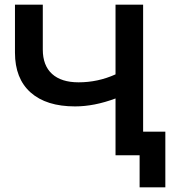

<svg xmlns="http://www.w3.org/2000/svg" viewBox="-20 -664 751 821"><path d="M592 -644V0H474V-243Q383 -209 301 -209Q178 -209 111 -268.5Q44 -328 44 -439V-644H163V-452Q163 -384 202.5 -348Q242 -312 316 -312Q399 -312 474 -346V-644ZM687 -101V137H577V0H474V-101Z"/></svg>

Font: Montserrat Ace
Style: Bold
Weight: 600
Designer: Julieta Ulanovsky
Foundry: Julieta Ulanovsky
Version: Version 1